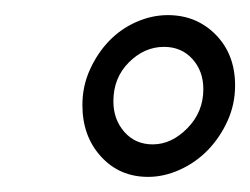

<svg xmlns="http://www.w3.org/2000/svg" viewBox="-20 -667 331 254"><path d="M197 -605Q171 -605 150.5 -584.5Q130 -564 130 -533Q130 -509 144.5 -492.5Q159 -476 182 -476Q207 -476 228 -497.5Q249 -519 249 -549Q249 -573 234.5 -589Q220 -605 197 -605ZM202 -647Q240 -647 265.5 -621Q291 -595 291 -554Q291 -529 281 -507Q271 -485 255 -468.5Q239 -452 218 -442.5Q197 -433 176 -433Q138 -433 113.5 -460Q89 -487 89 -528Q89 -553 99 -575Q109 -597 124.5 -613Q140 -629 160.5 -638Q181 -647 202 -647Z"/></svg>

Font: Vermiglione SemiBold
Style: Italic
Weight: 600
Italic angle: -11°
Version: Version 1.000